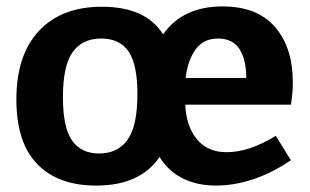

<svg xmlns="http://www.w3.org/2000/svg" viewBox="-20 -566 965 598"><path d="M886 -240H557Q560 -173 593 -132.5Q626 -92 686 -92Q756 -92 839 -143L886 -67Q829 -28 769.5 -8Q710 12 653 12Q594 12 549 -10.5Q504 -33 477 -77Q416 12 280 12Q161 12 96 -55Q31 -122 31 -256Q31 -395 101.5 -470Q172 -545 297 -545Q434 -545 488 -459Q549 -546 673 -546Q781 -546 836.5 -482Q892 -418 892 -310Q892 -276 886 -240ZM408 -273Q408 -365 380.5 -405.5Q353 -446 295 -446Q237 -446 206.5 -404Q176 -362 176 -263Q176 -170 204 -129Q232 -88 289 -88Q347 -88 377.5 -131Q408 -174 408 -273ZM558 -323H747Q747 -380 726 -413Q705 -446 659 -446Q614 -446 589.5 -412.5Q565 -379 558 -323Z"/></svg>

Font: Bitter Pro
Style: Bold
Weight: 700
Designer: Sol Matas, and Bitter project Authors
Foundry: Sol Matas
Version: Version 1.010